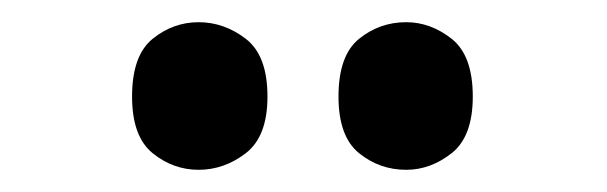

<svg xmlns="http://www.w3.org/2000/svg" viewBox="-20 -776 547 173"><path d="M346 -623Q322 -623 303.5 -638Q285 -653 285 -689Q285 -726 303.5 -741Q322 -756 346 -756Q368 -756 387 -741Q406 -726 406 -689Q406 -653 387 -638Q368 -623 346 -623ZM159 -623Q136 -623 117.5 -638Q99 -653 99 -689Q99 -726 117.5 -741Q136 -756 159 -756Q182 -756 201.5 -741Q221 -726 221 -689Q221 -653 201.5 -638Q182 -623 159 -623Z"/></svg>

Font: Noto Serif Thai Condensed ExtraBold
Style: Regular
Weight: 800
Width: 3
Designer: Monotype Design Team
Foundry: Monotype Imaging Inc.
Version: Version 2.002; ttfautohint (v1.8.4.7-5d5b)